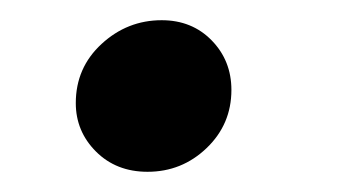

<svg xmlns="http://www.w3.org/2000/svg" viewBox="-20 -158 345 190"><path d="M126 12Q95 12 75 -8Q55 -28 55 -56Q55 -91 80.5 -114.5Q106 -138 140 -138Q170 -138 189.5 -118Q209 -98 209 -69Q209 -35 184.5 -11.5Q160 12 126 12Z"/></svg>

Font: Source Serif Pro SemiBold
Style: Italic
Weight: 600
Italic angle: -12°
Designer: Frank Grießhammer
Foundry: Adobe Systems Incorporated
Version: Version 3.001;hotconv 1.0.111;makeotfexe 2.5.65597